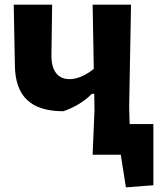

<svg xmlns="http://www.w3.org/2000/svg" viewBox="-20 -665 698 825"><path d="M378 0 386 -191 385 -262H375Q325 -212 252 -187Q148 -187 96.5 -235.5Q45 -284 44 -384L39 -645H204L201 -426Q201 -377 221 -351Q241 -325 279 -325Q327 -325 383 -369L378 -645H543L535 -207L537 -132H639V131L521 140L499 0Z"/></svg>

Font: Alegreya Sans SC ExtraBold
Style: Regular
Weight: 800
Designer: Juan Pablo del Peral
Foundry: Huerta Tipografica
Version: Version 2.007